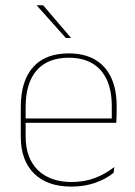

<svg xmlns="http://www.w3.org/2000/svg" viewBox="-20 -700 515 730"><path d="M251.5 9.5Q160 9.5 109.5 -40.2Q59 -90 59 -180.5V-292.5Q59 -392.5 105.8 -444.8Q152.5 -497 241.5 -497Q300 -497 340.8 -473.5Q381.5 -450 402.5 -405.2Q423.5 -360.5 423.5 -296.5V-279.5Q423.5 -268.5 423.2 -257.5Q423 -246.5 422 -233H405Q405 -250.5 405 -266.5Q405 -282.5 405 -296Q405 -355.5 386.2 -396.5Q367.5 -437.5 331 -459Q294.5 -480.5 241.5 -480.5Q161.5 -480.5 119.5 -432.5Q77.5 -384.5 77.5 -292.5V-243.5V-239.5V-181Q77.5 -140 89.2 -108Q101 -76 123.5 -53.8Q146 -31.5 178.5 -19.8Q211 -8 252 -8Q299.5 -8 339.5 -22.8Q379.5 -37.5 414.5 -65L412 -43Q382.5 -19 341.5 -4.8Q300.5 9.5 251.5 9.5ZM67.5 -233V-249.5H415.5V-233ZM144 -680 250 -556V-555.5H230.5L120 -679V-680Z"/></svg>

Font: Anek Telugu Thin
Style: Regular
Weight: 250
Version: Version 1.003